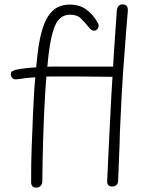

<svg xmlns="http://www.w3.org/2000/svg" viewBox="-20 -841 691 876"><path d="M145 15Q133 15 127.5 8Q122 1 122 -9Q122 -60 122.5 -96.5Q123 -133 124.5 -169Q126 -205 128 -254Q129 -280 130.5 -321Q132 -362 136 -426Q140 -490 150 -583Q154 -622 161.5 -660Q169 -698 181 -729.5Q193 -761 210 -781Q230 -804 252.5 -812Q275 -820 296 -820Q344 -820 374.5 -797Q405 -774 423 -742Q427 -736 428.5 -732Q430 -728 430 -724Q430 -718 427 -712.5Q424 -707 419.5 -704Q415 -701 409 -701Q403 -701 397 -705Q391 -709 384 -718Q368 -738 350 -756Q332 -774 300 -774Q273 -774 254 -757.5Q235 -741 222.5 -700.5Q210 -660 201 -587Q196 -543 192.5 -501.5Q189 -460 186.5 -421.5Q184 -383 182.5 -351Q181 -319 180 -293Q178 -238 176.5 -195Q175 -152 174.5 -109Q174 -66 173 -10Q172 0 165 7.5Q158 15 145 15ZM50 -479Q46 -479 41 -481.5Q36 -484 33 -489.5Q30 -495 29 -501Q29 -512 35 -515.5Q41 -519 49 -522Q75 -528 113.5 -531.5Q152 -535 193 -536.5Q234 -538 268 -537Q284 -537 310 -537Q336 -537 365.5 -537Q395 -537 423.5 -537Q452 -537 474.5 -537Q497 -537 508 -537Q519 -537 526.5 -531Q534 -525 534 -515Q534 -502 527.5 -496Q521 -490 510 -490Q504 -490 485 -490.5Q466 -491 441.5 -491Q417 -491 391 -491.5Q365 -492 345.5 -492Q326 -492 318 -492Q282 -492 255.5 -492Q229 -492 206 -492Q183 -492 158.5 -490Q134 -488 100 -485Q93 -484 75.5 -481.5Q58 -479 50 -479ZM513 -793Q515 -807 521.5 -814Q528 -821 539 -821Q549 -821 554.5 -817Q560 -813 562 -806Q564 -799 563 -789Q560 -752 554.5 -686Q549 -620 541.5 -511Q534 -402 527 -236Q526 -183 523.5 -131Q521 -79 519 -18Q519 -4 511.5 3Q504 10 492 10Q480 10 474 3.5Q468 -3 469 -17Q473 -102 477.5 -197.5Q482 -293 487.5 -394.5Q493 -496 499.5 -597Q506 -698 513 -793Z"/></svg>

Font: Playpen Sans ExtraLight
Style: Regular
Weight: 250
Designer: Laura Meseguer, Veronika Burian, José Scaglione
Foundry: TypeTogether
Version: Version 1.001